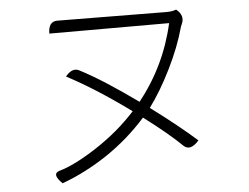

<svg xmlns="http://www.w3.org/2000/svg" viewBox="-51 -753 1103 851"><g transform="rotate(-5 500.0 -327.5)"><path d="M762 -689Q798 -660 782 -624L777 -612Q752 -521 705 -427Q659 -334 608 -265Q728 -176 810 -103Q772 -59 743 -84Q683 -143 574 -225Q496 -137 397 -70Q298 -4 194 34Q148 -10 184 -22Q253 -41 354 -107Q455 -173 531 -257Q378 -369 250 -436Q282 -475 313 -457Q412 -406 565 -296Q684 -445 726 -632H193Q193 -686 233 -686L718 -682Q745 -682 762 -689Z"/></g></svg>

Font: Swei Half Moon CJK SC
Style: Light
Weight: 300
Version: Version 2.071